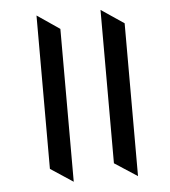

<svg xmlns="http://www.w3.org/2000/svg" viewBox="-49 -706 663 747"><g transform="rotate(-5 282.5 -332.5)"><path d="M209 -601V-4L121 -62V-661ZM460 -601V-4L371 -62V-661Z"/></g></svg>

Font: Halant Medium
Style: Regular
Weight: 500
Designer: Hitesh Malaviya (Devanagari), Satya Rajpurohit (Latin)
Foundry: Indian Type Foundry
Version: Version 1.101;PS 1.0;hotconv 1.0.78;makeotf.lib2.5.61930; tt